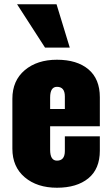

<svg xmlns="http://www.w3.org/2000/svg" viewBox="-20 -869 524 900"><path d="M191 -646 60 -849H245L307 -646ZM38 -172V-406Q38 -491 96 -540Q154 -589 247 -589Q341 -589 394.5 -544Q448 -499 448 -413V-277H215V-167Q215 -116 247 -116Q284 -116 284 -161V-230H448V-163Q448 -77 394 -33Q340 11 247 11Q154 11 96 -38Q38 -87 38 -172ZM215 -358H284V-417Q284 -462 247 -462Q215 -462 215 -412Z"/></svg>

Font: Oswald Heavy
Style: Regular
Weight: 400
Designer: Vernon Adams
Foundry: Vernon Adams
Version: Version 4.101